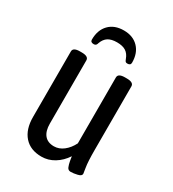

<svg xmlns="http://www.w3.org/2000/svg" viewBox="-176 -816 834 923"><g transform="rotate(30 241.0 -355.0)"><path d="M68 -138V-502Q68 -524 106 -524H116Q154 -524 154 -502V-151Q154 -110 172 -88Q190 -66 225 -66Q253 -66 277.5 -85Q302 -104 318 -136V-502Q318 -524 356 -524H366Q404 -524 404 -502V-149Q404 -84 409 -54.5Q414 -25 414 -22Q414 -10 393 -5Q372 0 356 0Q342 0 336.5 -13Q331 -26 328 -43Q325 -60 324 -68Q301 -33 268 -13Q235 7 198 7Q136 7 102 -31.5Q68 -70 68 -138ZM350 -602Q350 -587 332 -587Q325 -587 322 -590Q319 -593 317.5 -597Q316 -601 315 -603Q306 -628 288 -639.5Q270 -651 239 -651Q208 -651 190 -639.5Q172 -628 163 -603Q163 -602 161 -597Q159 -592 155 -589.5Q151 -587 145 -587Q127 -587 127 -602Q127 -655 157 -686Q187 -717 239 -717Q290 -717 320 -686Q350 -655 350 -602Z"/></g></svg>

Font: Asap Condensed
Style: Regular
Weight: 400
Designer: Pablo Cosgaya
Foundry: Omnibus-Type
Version: Version 1.010; ttfautohint (v1.8)